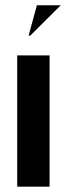

<svg xmlns="http://www.w3.org/2000/svg" viewBox="-20 -704 252 724"><path d="M94.2 -569.8H87.9L119.1 -684.1H209ZM44.9 -495.1H167V0H44.9Z"/></svg>

Font: Moniqa Black Display
Style: Regular
Weight: 900
Designer: Rajesh Rajput
Foundry: Rajesh Rajput
Version: Version 1.000